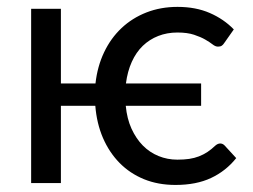

<svg xmlns="http://www.w3.org/2000/svg" viewBox="-20 -532 736 558"><path d="M620 -115Q627 -115 632.5 -109.5L666.5 -72.5Q636.5 -35 593.5 -14.8Q550.5 5.5 490 5.5Q439.5 5.5 398.5 -11.2Q357.5 -28 327.5 -58.5Q297.5 -89 279.2 -131.2Q261 -173.5 257 -224.5H157V0H70.5V-506.5H157V-289.5H257.5Q263 -339 282.5 -380Q302 -421 333 -450.2Q364 -479.5 405.5 -495.8Q447 -512 496 -512Q549 -512 589.8 -494.2Q630.5 -476.5 659.5 -446.5L631 -406Q628.5 -402 624.5 -399.2Q620.5 -396.5 613.5 -396.5Q606 -396.5 597.8 -403Q589.5 -409.5 576.5 -417Q563.5 -424.5 544 -431Q524.5 -437.5 495.5 -437.5Q465.5 -437.5 440 -427.5Q414.5 -417.5 395 -398.8Q375.5 -380 363 -352.2Q350.5 -324.5 346 -289.5H564.5V-224.5H345.5Q349 -187 362.2 -158Q375.5 -129 395.2 -109Q415 -89 440.8 -78.5Q466.5 -68 495.5 -68Q514.5 -68 529.8 -70.2Q545 -72.5 558 -77.5Q571 -82.5 582.8 -90.2Q594.5 -98 606 -109Q613 -115 620 -115Z"/></svg>

Font: Lato
Style: Regular
Weight: 400
Designer: Lukasz Dziedzic with Adam Twardoch and Botio Nikoltchev
Foundry: tyPoland Lukasz Dziedzic
Version: Version 2.015; 2015-08-06; http://www.latofonts.com/